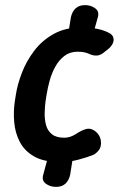

<svg xmlns="http://www.w3.org/2000/svg" viewBox="-20 -620 464 750"><path d="M242 -459 257 -553Q262 -575 275.5 -587.5Q289 -600 312 -600H313Q335 -600 352 -587.5Q369 -575 362 -552L336 -459ZM270 -38 254 63Q249 85 235.5 97.5Q222 110 199 110H198Q176 110 159 97.5Q142 85 149 62L176 -38ZM215 13Q152 13 114 -8.5Q76 -30 57.5 -65.5Q39 -101 35.5 -143Q32 -185 38 -225L42 -250Q48 -290 65.5 -335.5Q83 -381 113.5 -421.5Q144 -462 190 -487.5Q236 -513 299 -513Q332 -513 359 -507.5Q386 -502 405 -492Q419 -485 422.5 -474Q426 -463 420.5 -450.5Q415 -438 401 -427L387 -416Q373 -404 358.5 -403Q344 -402 327 -410Q310 -418 283 -418Q253 -418 231.5 -401.5Q210 -385 196 -359.5Q182 -334 174 -305Q166 -276 162 -250L158 -225Q155 -203 154.5 -178Q154 -153 160 -131Q166 -109 183 -95.5Q200 -82 231 -82Q254 -82 275.5 -96Q297 -110 313 -115Q328 -120 341 -114Q354 -108 363 -96.5Q372 -85 374 -70Q377 -46 365 -32Q353 -18 342 -14Q322 -6 287 3.5Q252 13 215 13Z"/></svg>

Font: Winky Sans Medium
Style: Italic
Weight: 500
Italic angle: -8.97852°
Designer: Simon Atzbach
Foundry: typofactur
Version: Version 1.205